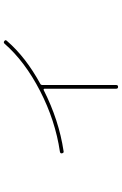

<svg xmlns="http://www.w3.org/2000/svg" viewBox="170 -790 659 1040"><g transform="rotate(-90 500.0 -269.5)"><path d="M201 -255Q192 -253 190 -264Q188 -273 199 -275Q368 -300 528 -382.5Q688 -465 784 -575Q791 -582 798 -576Q807 -570 799 -562Q711 -460 566 -381Q560 -378 560 -369V30Q560 40 550 40Q540 40 540 30V-358Q540 -361 537.5 -362.5Q535 -364 533 -363Q369 -280 201 -255Z"/></g></svg>

Font: Rounded Mplus 1c Thin
Style: Regular
Weight: 250
Version: Version 1.059.20150529